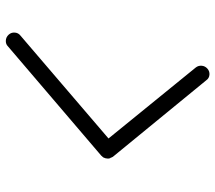

<svg xmlns="http://www.w3.org/2000/svg" viewBox="-60 -681 740 660"><g transform="rotate(90 310.0 -351.0)"><path d="M522 -338Q521 -337 521 -336Q519 -334 519 -333Q518 -333 518 -332.5Q518 -332 517 -332Q517 -331 515 -329L139 -8Q132 -1 121 -1Q108 -1 99 -11Q91 -20 92 -32Q93 -44 102 -51L456 -354L212 -654Q205 -663 206 -674.5Q207 -686 216 -694Q225 -702 237 -701Q249 -700 256 -690L519 -369Q520 -368 520 -367Q520 -366 521 -365Q523 -361 523 -360Q524 -360 524 -359Q524 -357 525 -355V-354V-351V-348Q525 -347 524 -346V-343Q524 -342 523.5 -342Q523 -342 523 -341Q523 -340 522 -338Z"/></g></svg>

Font: Quicksand
Style: Italic
Weight: 400
Italic angle: -12°
Designer: Andrew Paglinawan
Foundry: Andrew Paglinawan
Version: 1.002